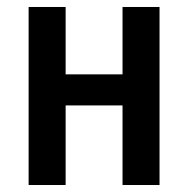

<svg xmlns="http://www.w3.org/2000/svg" viewBox="-20 -546 540 550"><path d="M437 -526V-16H331V-244H168V-16H62V-526H168V-333H331V-526Z"/></svg>

Font: D2Coding ligature
Style: Bold
Weight: 700
Monospace: yes
Designer: Yong-Rak Park; Jeong-Hwan Yoon; Sang-Min Lee;
Foundry: NHN Corporation
Version: Version 1.3.2; Build 20180524